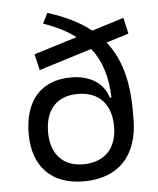

<svg xmlns="http://www.w3.org/2000/svg" viewBox="-53 -786 692 842"><g transform="rotate(-5 293.0 -365.0)"><path d="M282.7 9.8C435.5 9.8 522.9 -83.5 522.9 -245.6V-280.3C522.9 -412.1 495.1 -511.7 434.6 -587.9L533.2 -618.7L517.1 -689.5L376.5 -645.5C327.1 -685.1 264.2 -715.8 187 -740.2L164.1 -694.8C220.7 -675.3 267.1 -651.9 305.2 -623L115.2 -564L131.8 -493.2L364.7 -565.9C409.7 -508.8 432.1 -437 434.6 -345.7H427.7C408.7 -411.6 348.1 -449.2 265.6 -449.2C133.8 -449.2 59.1 -365.2 59.1 -218.3C59.1 -74.2 140.6 9.8 282.7 9.8ZM286.1 -64.9C197.3 -64.9 144.5 -122.1 144.5 -218.3C144.5 -317.4 196.8 -374.5 288.6 -374.5C381.3 -374.5 435.1 -316.9 435.1 -218.3C435.1 -122.1 379.9 -64.9 286.1 -64.9Z"/></g></svg>

Font: Cascadia Code SemiLight
Style: Regular
Weight: 350
Monospace: yes
Designer: Aaron Bell
Foundry: Saja Typeworks
Version: Version 2404.023